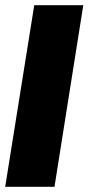

<svg xmlns="http://www.w3.org/2000/svg" viewBox="-32 -720 341 740"><path d="M-12 0 100 -700H289L178 0Z"/></svg>

Font: Georama Semi Condensed Black
Style: Italic
Weight: 900
Width: 4
Italic angle: -9°
Designer: Jean-Baptiste Levee
Foundry: Production Type
Version: Version 1.000